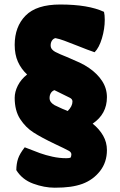

<svg xmlns="http://www.w3.org/2000/svg" viewBox="-20 -809 541 868"><path d="M279.3 -93.8Q293 -93.8 298.8 -96.2Q300.3 -98.1 301.5 -102.3Q302.7 -106.4 302.7 -110.8Q302.7 -120.6 291.5 -127Q273.9 -136.7 229 -157.7Q167.5 -187 131.6 -210Q95.7 -232.9 71 -271Q46.4 -309.1 46.4 -366.7Q46.4 -393.6 60.5 -421.9Q74.7 -450.2 102.5 -472.2Q75.7 -497.1 61 -529.8Q46.4 -562.5 46.4 -606Q46.4 -688.5 95.7 -738.5Q145 -788.6 252 -788.6Q379.4 -788.6 450.2 -755.4Q453.6 -741.2 453.6 -719.7Q453.6 -678.7 440.9 -636Q428.2 -593.3 407.7 -572.8Q379.9 -582 329.1 -602.5Q292 -617.2 270.3 -625.2Q248.5 -633.3 230.5 -636.7Q220.7 -634.3 214.8 -625.2Q209 -616.2 209 -604Q209 -593.3 215.3 -585.9Q221.7 -578.6 229.7 -574.5Q237.8 -570.3 252.9 -563.5Q260.7 -560.1 267.6 -557.4Q274.4 -554.7 280.3 -552.2Q318.4 -536.1 340.3 -525.9Q362.3 -515.6 382.8 -501.5Q420.4 -475.6 441.9 -442.4Q463.4 -409.2 463.4 -369.6Q463.4 -293.5 398.9 -250Q429.2 -225.6 446.3 -195.6Q463.4 -165.5 463.4 -130.4Q463.4 -75.7 432.4 -35.9Q401.4 3.9 353 22Q327.6 31.2 297.6 35.4Q267.6 39.6 227.5 39.6Q180.2 39.6 130.1 21.2Q80.1 2.9 53.7 -40Q54.2 -69.8 61.8 -92Q69.3 -114.3 91.8 -143.1Q134.8 -126 160.6 -116.7Q186.5 -107.4 217.5 -100.6Q248.5 -93.8 279.3 -93.8ZM307.6 -350.1Q307.6 -361.3 295.4 -367.2Q263.2 -383.8 226.1 -401.4Q215.8 -397.9 210 -388.4Q204.1 -378.9 204.1 -365.7Q204.1 -354.5 211.2 -346.2Q218.3 -337.9 226.8 -333.5Q235.4 -329.1 252.9 -321.3Q260.3 -317.4 275.9 -311.5L286.1 -307.1Q307.6 -328.6 307.6 -350.1Z"/></svg>

Font: Kavoon
Style: Regular
Weight: 400
Designer: Viktoriya Grabowska
Foundry: Viktoriya Grabowska
Version: Version 1.004; ttfautohint (v1.4.1)